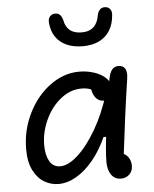

<svg xmlns="http://www.w3.org/2000/svg" viewBox="-56 -857 733 916"><g transform="rotate(-5 310.0 -399.0)"><path d="M47.5 -166Q47.5 -257.7 87.1 -337.8Q126.7 -418 192.2 -465.8Q257.8 -513.7 331.3 -513.7Q369.5 -513.7 403.9 -502.2Q438.3 -490.7 459.4 -469.8Q480.5 -449 480.5 -422.5Q480.5 -399.8 469.8 -382.7Q459 -365.5 436.2 -365.5Q419.2 -365.5 406.2 -376.2Q393.3 -387 386.6 -405.2Q379.8 -423.5 379.8 -445.3H427.8V-398Q424 -400.8 420 -403.2Q399.2 -417.2 380.2 -424.8Q361.3 -432.5 335.7 -432.5Q281.7 -432.5 235.4 -395.4Q189.2 -358.3 162.1 -299.3Q135 -240.3 135 -178.2Q135 -130.8 151.9 -101.3Q168.8 -71.8 203.8 -71.8Q241.3 -71.8 287.2 -113.2Q333 -154.5 376 -227.8Q419 -301.2 447.3 -392.3H483.7L451.2 -192.8H420.3Q392.3 -130.5 354.2 -84.2Q316.2 -38 273.2 -13.2Q230.3 11.7 187.5 11.7Q152 11.7 120.2 -6.7Q88.3 -25.2 67.9 -65.2Q47.5 -105.2 47.5 -166ZM423.7 -73Q423.7 -126.2 438.3 -238.1Q453 -350 470.5 -453.8Q471.5 -458 472.2 -463.7Q477.5 -495.2 489.8 -510.5Q502.2 -525.8 523.7 -524.2Q538.2 -523 546.7 -515.1Q555.2 -507.2 557.7 -492.6Q560.2 -478 556.7 -456.8Q543.2 -368.7 530.8 -273.4Q518.3 -178.2 506 -75.5L492.5 -107Q507.7 -107 519.2 -98.2Q530.7 -89.3 536.9 -75Q543.2 -60.7 543.2 -44.7Q543.2 -19.7 527.1 -3.8Q511 12 486.3 12Q456.5 12 440.1 -11.6Q423.7 -35.2 423.7 -73ZM208.7 -756.5Q206.5 -776.2 215.5 -787.5Q224.5 -798.8 240 -799.5Q255 -800 264.1 -791.4Q273.2 -782.8 277.7 -765.2Q283 -734.2 303.2 -716.7Q323.5 -699.2 360.7 -699.2Q396.7 -699.2 417.7 -718.7Q438.7 -738.2 444 -775.2L444.2 -776.3Q447.2 -787.5 451.9 -794.9Q456.7 -802.3 463.9 -806.1Q471.2 -809.8 481 -809.5Q496.5 -808.8 505.3 -797.8Q514.2 -786.8 512 -768.5Q508.7 -725.3 489.7 -695Q470.7 -664.7 437.9 -648.8Q405.2 -633 360.7 -633Q314.8 -633 281.9 -648.2Q249 -663.3 230.5 -691Q212 -718.7 208.7 -756.5Z"/></g></svg>

Font: Monaspace Radon Var
Style: Regular
Weight: 400
Designer: Riley Cran and the Lettermatic Team
Version: Version 1.000 (Monaspace Radon Var)